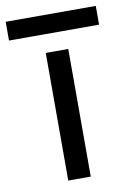

<svg xmlns="http://www.w3.org/2000/svg" viewBox="-157 -737 535 787"><g transform="rotate(-10 110.5 -343.0)"><path d="M-77.1 -607.4H297.9V-685.5H-77.1ZM62.5 0H156.2V-531.2H62.5Z"/></g></svg>

Font: Michroma
Style: Regular
Weight: 400
Version: Version 1.000